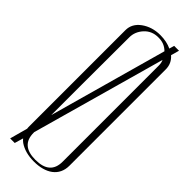

<svg xmlns="http://www.w3.org/2000/svg" viewBox="-301 -948 983 983"><g transform="rotate(45 190.5 -456.5)"><path d="M66.4 7.8 80.1 -39.1C85 -33.2 90.8 -27.3 97.7 -22.5C125 -3.9 160.2 5.9 203.1 5.9C288.1 5.9 346.7 -33.2 346.7 -107.4V-457V-805.7C346.7 -834 335.9 -857.4 314.5 -876L327.1 -920.9H292L284.2 -893.6C261.7 -904.3 234.4 -910.2 203.1 -910.2C163.1 -910.2 128.9 -899.4 100.6 -878.9C72.3 -858.4 58.6 -832 58.6 -801.8V-454.1V-107.4C58.6 -100.6 58.6 -94.7 59.6 -88.9L33.2 7.8ZM97.7 -102.5 300.8 -828.1C305.7 -817.4 307.6 -806.6 307.6 -793.9V-445.3V-97.7C307.6 -36.1 272.5 -5.9 202.1 -5.9C132.8 -5.9 97.7 -36.1 97.7 -97.7ZM97.7 -444.3C98.6 -673.8 98.6 -789.1 98.6 -790C98.6 -816.4 108.4 -840.8 127.9 -862.3C147.5 -883.8 172.9 -894.5 203.1 -894.5H207C235.4 -894.5 257.8 -884.8 276.4 -866.2L97.7 -225.6Z"/></g></svg>

Font: Caledo
Style: Light
Weight: 300
Designer: BSozoo
Foundry: BSozoo
Version: Version 002.000